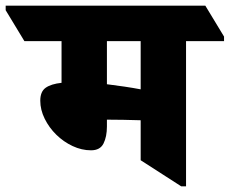

<svg xmlns="http://www.w3.org/2000/svg" viewBox="-100 -647 810 677"><path d="M221 -117Q188 -117 156 -132Q124 -147 98.5 -172Q73 -197 57.5 -228.5Q42 -260 42 -292Q42 -324 61 -337.5Q80 -351 117 -355V-502H-14L-80 -611V-627H624L690 -518V-502H556V10H539L396 -82V-223Q367 -224 335 -224.5Q303 -225 284 -225H277V-201Q277 -165 265 -141Q253 -117 221 -117ZM277 -350Q309 -346 339.5 -341.5Q370 -337 396 -332V-502H277Z"/></svg>

Font: Noto Serif Devanagari Black
Style: Regular
Weight: 900
Designer: Universal Thirst, Indian Type Foundry and the Monotype Design Team
Foundry: Monotype Imaging Inc.
Version: Version 2.004; ttfautohint (v1.8.4.7-5d5b)